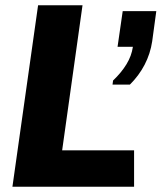

<svg xmlns="http://www.w3.org/2000/svg" viewBox="-20 -706 611 726"><path d="M27 0 124 -686H292L215 -137.5H487V0ZM405.5 -386 407.5 -401.5Q439 -431.5 458.2 -463Q477.5 -494.5 482.5 -529H424.5L444 -664H571L555.5 -550Q548.5 -503 526.8 -461.2Q505 -419.5 471 -386Z"/></svg>

Font: Chivo Medium
Style: Italic
Weight: 500
Italic angle: -8.05°
Designer: Hector Gatti
Foundry: Omnibus-Type
Version: Version 2.002